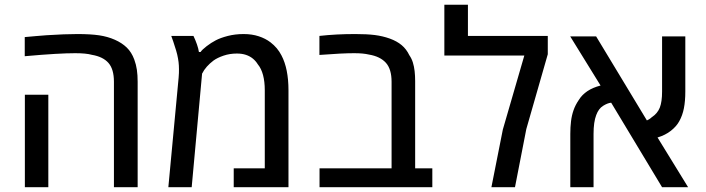

<svg xmlns="http://www.w3.org/2000/svg" viewBox="-20 -783 2953 803"><path d="M456.5 0V-440.9Q456.5 -493.7 433.6 -519.8Q410.6 -545.9 364.3 -553.7Q352.5 -557.1 334.7 -558.8Q316.9 -560.5 294.4 -560.5Q261.2 -560.5 210.2 -557.6Q159.2 -554.7 83.5 -547.9V-627.9Q107.4 -630.4 130.4 -632.1Q153.3 -633.8 175.3 -635.7Q213.9 -638.2 245.6 -639.4Q277.3 -640.6 303.2 -640.6Q358.9 -640.6 394.8 -635.3Q430.7 -629.9 460.4 -616.7Q490.2 -603.5 510.3 -584Q530.3 -564.5 541.5 -534.2Q549.3 -513.2 552.5 -491Q555.7 -468.8 555.7 -440.9V0ZM84 0V-386.7H182.1V0Z M684.1 0 727.1 -458.5Q728 -469.2 728.3 -477.5Q728.5 -485.8 728.5 -493.7Q728.5 -509.3 726.8 -523.4Q725.1 -537.6 721.2 -554.7Q720.2 -560.5 716.6 -571.8Q712.9 -583 709.5 -594Q706.1 -605 704.6 -609.4Q702.6 -615.2 700.4 -621.1Q698.2 -627 696.3 -632.8H789.1Q797.9 -614.3 803.7 -597.4Q809.6 -580.6 812 -565.4H818.8Q825.2 -575.2 844.2 -589.8Q863.3 -604.5 882.3 -614.3Q901.4 -624.5 932.4 -632.6Q963.4 -640.6 999 -640.6Q1033.7 -640.6 1062 -631.3Q1090.3 -622.1 1111.3 -606Q1126 -594.7 1137.5 -581.1Q1148.9 -567.4 1157.2 -551.3Q1171.9 -523.4 1179.2 -486.8Q1186.5 -450.2 1186.5 -405.8V0H957.5V-79.1H1087.4V-405.8Q1087.4 -441.4 1080.1 -469Q1072.8 -496.6 1058.1 -514.2Q1049.8 -527.8 1037.6 -537.8Q1025.4 -547.9 1008.8 -553.5Q992.2 -559.1 970.7 -559.1Q940.9 -559.1 915 -550.3Q889.2 -541.5 873 -529.8Q857.4 -518.1 845.2 -504.4Q833 -490.7 825.2 -475.1L781.7 0Z M1316.4 0V-79.1H1617.7V-440.9Q1617.7 -494.1 1593.8 -520.5Q1569.8 -546.9 1523.4 -554.7Q1511.2 -557.6 1495.8 -559.1Q1480.5 -560.5 1460.9 -560.5Q1436.5 -560.5 1401.4 -558.8Q1366.2 -557.1 1315.9 -553.2V-632.8Q1351.1 -636.7 1388.4 -638.7Q1425.8 -640.6 1465.8 -640.6Q1514.2 -640.6 1547.4 -636.5Q1580.6 -632.3 1610.4 -621.6Q1640.1 -610.8 1659.9 -594.2Q1679.7 -577.6 1691.9 -552.2Q1701.7 -538.1 1706.8 -521.5Q1711.9 -504.9 1714.1 -485.6Q1716.3 -466.3 1716.3 -443.8V-79.1H1788.1V0Z M2035.2 0 2083 -241.2 2172.9 -550.8H1838.4V-763.2H1937V-632.8H2271V-556.2L2181.2 -243.2L2133.8 0Z M2365.2 0V-223.1Q2365.2 -251.5 2368.2 -275.9Q2371.1 -300.3 2378.7 -322Q2386.2 -343.8 2400.9 -365.2Q2414.1 -386.7 2436.8 -401.9Q2459.5 -417 2491.7 -425.3L2364.7 -630.9H2473.1L2685.5 -279.3Q2691.4 -282.2 2696.5 -285.4Q2701.7 -288.6 2706.1 -293Q2729.5 -308.1 2739.3 -332.5Q2749 -356.9 2749 -399.9V-630.9H2846.2V-400.4Q2846.2 -360.4 2840.3 -330.3Q2834.5 -300.3 2820.8 -275.9Q2809.1 -254.4 2785.9 -236.1Q2762.7 -217.8 2730 -208L2857.9 0H2749L2536.1 -353.5Q2521 -352.1 2502.2 -340.3Q2483.4 -328.6 2473.6 -301.8Q2462.4 -272.9 2462.4 -223.1V0Z"/></svg>

Font: Open Sans Medium
Style: Regular
Weight: 500
Designer: Monotype Design Team
Foundry: Monotype Imaging Inc.
Version: Version 3.000